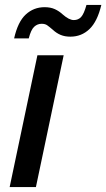

<svg xmlns="http://www.w3.org/2000/svg" viewBox="-20 -755 429 775"><path d="M19 0 131 -532H237L125 0ZM264 -607Q242 -607 225 -614Q208 -621 193 -635Q179 -647 170.5 -653Q162 -659 148 -659Q131 -659 118 -647Q105 -635 96 -600H37Q52 -667 84 -696.5Q116 -726 160 -726Q184 -726 201.5 -718Q219 -710 234 -696Q259 -674 278 -674Q296 -674 307.5 -686.5Q319 -699 329 -735H389Q373 -668 341 -637.5Q309 -607 264 -607Z"/></svg>

Font: Geist Medium
Style: Italic
Weight: 500
Italic angle: -12°
Designer: Basement.studio, Andrés Briganti, Mateo Zaragoza
Foundry: Basement.studio, Vercel, Andrés Briganti, Guido Ferreyra, Mateo Zaragoza
Version: Version 1.500; ttfautohint (v1.8.4.7-5d5b)